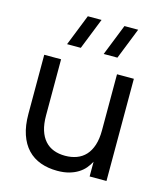

<svg xmlns="http://www.w3.org/2000/svg" viewBox="-118 -877 840 980"><g transform="rotate(15 302.0 -387.0)"><path d="M424.5 -622.5H352L417.5 -787.5H490ZM231 -622.5H158.5L224 -787.5H296.5ZM149 -243.5Q149 -198.5 159.2 -165.8Q169.5 -133 188.8 -111.5Q208 -90 235 -79.8Q262 -69.5 295.5 -69.5Q329 -69.5 356.5 -79.8Q384 -90 403.5 -111.2Q423 -132.5 433.8 -165.5Q444.5 -198.5 444.5 -243.5V-540H533.5V0H444.5V-78Q435 -59.5 420.8 -42.5Q406.5 -25.5 386 -12.8Q365.5 0 338.5 7.5Q311.5 15 276.5 15Q228 15 188 0.5Q148 -14 119.5 -44Q91 -74 75.5 -119.8Q60 -165.5 60 -228V-540H149Z"/></g></svg>

Font: Vela Sans Med
Style: Regular
Weight: 500
Designer: Principal design: Mikhail Sharanda - project Manrope.
Design modification: Ravid Balaliev
Foundry: Mikhail Sharanda
Version: Version 1.001